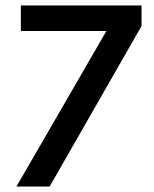

<svg xmlns="http://www.w3.org/2000/svg" viewBox="-20 -680 562 700"><path d="M161 0H40L368 -567H56V-660H496V-585Z"/></svg>

Font: Lucymar Sans Medium
Style: Regular
Weight: 500
Foundry: The League of Moveable Type (original font) / Main changes by Cristiano Sobral with portions from Mirco Monsees
Version: Version 2.001;August 30, 2020;FontCreator 13.0.0.2681 64-bit